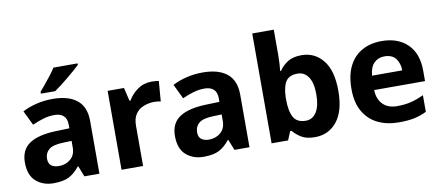

<svg xmlns="http://www.w3.org/2000/svg" viewBox="-69 -1032 3004 1308"><g transform="rotate(-10 1433.0 -378.0)"><path d="M302 -557Q412 -557 470.5 -509.5Q529 -462 529 -364V0H425L396 -74H392Q357 -30 318 -10Q279 10 211 10Q138 10 90 -32.5Q42 -75 42 -163Q42 -250 103 -291.5Q164 -333 286 -337L381 -340V-364Q381 -407 358.5 -427Q336 -447 296 -447Q256 -447 218 -435.5Q180 -424 142 -407L93 -508Q137 -531 190.5 -544Q244 -557 302 -557ZM323 -251Q251 -249 223 -225Q195 -201 195 -162Q195 -128 215 -113.5Q235 -99 267 -99Q315 -99 348 -127.5Q381 -156 381 -208V-253ZM513 -756Q499 -742 476 -722Q453 -702 426.5 -680Q400 -658 374.5 -638.5Q349 -619 330 -606H231V-619Q247 -638 268.5 -663.5Q290 -689 311 -716.5Q332 -744 346 -766H513Z M987 -556Q998 -556 1013 -555Q1028 -554 1037 -552L1026 -412Q1019 -414 1005.5 -415.5Q992 -417 982 -417Q944 -417 909 -403.5Q874 -390 852.5 -360Q831 -330 831 -278V0H682V-546H795L817 -454H824Q848 -496 890 -526Q932 -556 987 -556Z M1340 -557Q1450 -557 1508.5 -509.5Q1567 -462 1567 -364V0H1463L1434 -74H1430Q1395 -30 1356 -10Q1317 10 1249 10Q1176 10 1128 -32.5Q1080 -75 1080 -163Q1080 -250 1141 -291.5Q1202 -333 1324 -337L1419 -340V-364Q1419 -407 1396.5 -427Q1374 -447 1334 -447Q1294 -447 1256 -435.5Q1218 -424 1180 -407L1131 -508Q1175 -531 1228.5 -544Q1282 -557 1340 -557ZM1361 -251Q1289 -249 1261 -225Q1233 -201 1233 -162Q1233 -128 1253 -113.5Q1273 -99 1305 -99Q1353 -99 1386 -127.5Q1419 -156 1419 -208V-253Z M1869 -583Q1869 -552 1867 -522Q1865 -492 1863 -475H1869Q1891 -509 1928 -532.5Q1965 -556 2024 -556Q2116 -556 2173 -484.5Q2230 -413 2230 -274Q2230 -134 2172 -62Q2114 10 2020 10Q1960 10 1925.5 -11.5Q1891 -33 1869 -60H1859L1834 0H1720V-760H1869ZM1976 -437Q1918 -437 1894.5 -401Q1871 -365 1869 -291V-275Q1869 -196 1892.5 -153.5Q1916 -111 1978 -111Q2024 -111 2051 -153.5Q2078 -196 2078 -276Q2078 -356 2050.5 -396.5Q2023 -437 1976 -437Z M2578 -556Q2691 -556 2757 -491.5Q2823 -427 2823 -308V-236H2471Q2473 -173 2508.5 -137Q2544 -101 2607 -101Q2660 -101 2703 -111.5Q2746 -122 2792 -144V-29Q2752 -9 2707.5 0.5Q2663 10 2600 10Q2518 10 2455 -20.5Q2392 -51 2356 -113Q2320 -175 2320 -269Q2320 -365 2352.5 -428.5Q2385 -492 2443 -524Q2501 -556 2578 -556ZM2579 -450Q2536 -450 2507.5 -422Q2479 -394 2474 -335H2683Q2682 -385 2657 -417.5Q2632 -450 2579 -450Z"/></g></svg>

Font: Noto Sans Devanagari UI
Style: Bold
Weight: 700
Designer: Jelle Bosma - Monotype Design Team
Foundry: Monotype Imaging Inc.
Version: Version 2.004; ttfautohint (v1.8.4.7-5d5b)